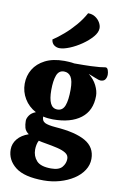

<svg xmlns="http://www.w3.org/2000/svg" viewBox="-113 -919 761 1204"><g transform="rotate(10 267.5 -317.5)"><path d="M245 -164Q212 -164 182 -171V-168Q182 -143 201.5 -133Q221 -123 270 -119Q397 -110 461.5 -73Q526 -36 526 38Q526 77 504 111Q482 145 443.5 170Q405 195 356 209Q307 223 254 223Q130 223 73.5 178.5Q17 134 17 67Q17 30 41.5 0Q66 -30 112 -46Q90 -62 84.5 -82Q79 -102 79 -126Q79 -142 92 -161Q105 -180 132 -190Q85 -215 58.5 -259Q32 -303 32 -354Q32 -405 57 -446.5Q82 -488 131 -513Q180 -538 253 -538H254Q263 -538 281.5 -537Q300 -536 316 -533Q385 -533 421.5 -534.5Q458 -536 477 -538Q496 -540 514 -543Q525 -543 530 -528.5Q535 -514 535 -501Q535 -482 526 -469Q517 -456 496 -456Q487 -456 463 -466Q439 -476 417 -484Q451 -457 468.5 -422Q486 -387 486 -356Q486 -262 422 -213Q358 -164 245 -164ZM262 -230Q295 -230 308.5 -265Q322 -300 322 -368Q322 -424 306.5 -448Q291 -472 262 -472Q229 -472 216 -437.5Q203 -403 203 -343Q203 -288 217 -259Q231 -230 262 -230ZM168 41Q168 83 194 112Q220 141 287 141Q337 141 357 117Q377 93 377 64Q377 41 356.5 28Q336 15 302 7Q268 -1 226 -8Q201 -12 181 -17Q174 -4 171 11.5Q168 27 168 41ZM208 -611Q189 -611 173.5 -622Q158 -633 155 -657Q187 -678 223 -709Q259 -740 292 -778.5Q325 -817 347 -858Q374 -858 393.5 -845Q413 -832 423.5 -813.5Q434 -795 434 -778Q434 -751 409 -722Q384 -693 347 -667.5Q310 -642 272 -626.5Q234 -611 208 -611Z"/></g></svg>

Font: Calistoga
Style: Regular
Weight: 400
Designer: Yvonne Schuttler, Eben Sorkin
Foundry: www.sorkintype.com
Version: Version 1.010; ttfautohint (v1.8.4.7-5d5b)